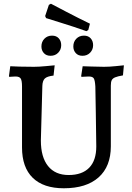

<svg xmlns="http://www.w3.org/2000/svg" viewBox="-20 -997 710 1029"><path d="M98 -207V-533Q98 -565 91 -576Q84 -587 63 -587Q53 -587 43 -586Q33 -585 30 -585L28 -589L35 -642Q48 -641 85 -640Q122 -639 162 -639Q188 -639 225 -642.5Q262 -646 273 -647L267 -592Q232 -588 220 -576Q208 -564 207 -537L199 -244Q199 -155 237.5 -107Q276 -59 348 -59Q420 -59 458 -98Q496 -137 496 -212Q495 -291 493.5 -391.5Q492 -492 491 -533Q489 -567 482.5 -577Q476 -587 456 -587Q445 -587 433 -586Q421 -585 417 -585L415 -589L423 -642Q435 -642 469 -640.5Q503 -639 537 -639Q566 -639 600 -642.5Q634 -646 644 -647L639 -593Q610 -588 597 -582.5Q584 -577 579 -567.5Q574 -558 574 -538V-213Q574 -105 508.5 -46.5Q443 12 322 12Q213 12 155.5 -44Q98 -100 98 -207ZM227 -900 222 -911 242 -971 253 -977Q272 -967 336 -933.5Q400 -900 462 -870L453 -836L443 -830Q375 -854 310 -874Q245 -894 227 -900ZM202 -748Q202 -773 218 -789.5Q234 -806 259 -806Q282 -806 295 -791.5Q308 -777 308 -755Q308 -731 292 -714.5Q276 -698 251 -698Q228 -698 215 -712.5Q202 -727 202 -748ZM373 -748Q373 -773 389 -789.5Q405 -806 430 -806Q453 -806 466 -791.5Q479 -777 479 -755Q479 -731 463 -714.5Q447 -698 422 -698Q399 -698 386 -712.5Q373 -727 373 -748Z"/></svg>

Font: Alegreya SC Medium
Style: Regular
Weight: 500
Designer: Juan Pablo del Peral
Foundry: Huerta Tipografica
Version: Version 2.007; ttfautohint (v1.6)